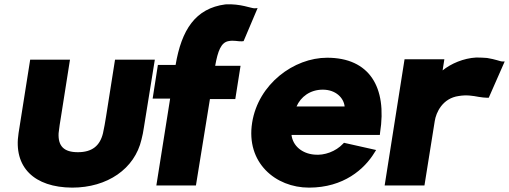

<svg xmlns="http://www.w3.org/2000/svg" viewBox="-20 -848 2328 878"><path d="M65 -240C40 -83 137 9 310 10C471 10 596 -76 627 -210C632 -228 635 -246 638 -265L688 -575H506L465 -315C461 -289 456 -262 451 -239C437 -181 401 -152 336 -152C272 -152 245 -180 248 -239C251 -263 254 -288 259 -315L300 -575H118Z M678 -397H758L695 0H876L940 -395H1056L1080 -547H964C976 -615 991 -654 1025 -660C1049 -665 1069 -658 1086 -659L1094 -660L1158 -811L1145 -810C1130 -809 1080 -832 1011 -828C873 -810 810 -711 783 -551H702Z M1133 -287C1104 -104 1240 10 1393 10C1552 10 1647 -75 1693 -151L1700 -162L1553 -195L1548 -190C1516 -156 1464 -136 1417 -141C1361 -146 1319 -181 1313 -231H1717L1718 -241C1751 -450 1669 -584 1476 -584C1324 -584 1161 -464 1133 -287ZM1336 -361C1355 -405 1398 -438 1456 -438C1516 -438 1552 -400 1556 -361Z M1739 0H1921L1968 -294C1974 -334 2004 -399 2078 -409C2114 -415 2142 -410 2169 -405C2183 -403 2196 -401 2207 -401H2215L2288 -567H2275C2269 -567 2245 -577 2207 -583H2206C2192 -584 2177 -585 2158 -585C2100 -582 2042 -557 2004 -526L2012 -577H1830Z"/></svg>

Font: Rabbid Highway Sign IV
Style: BlkObl
Weight: 400
Foundry: Cannot Into Space Fonts
Version: Version 0.277